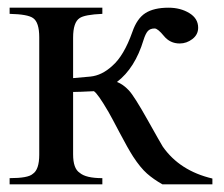

<svg xmlns="http://www.w3.org/2000/svg" viewBox="-20 -479 582 499"><path d="M532 0H402Q379 -13 362 -28Q345 -43 326 -72Q312 -94 291 -134Q270 -174 262 -188Q234 -236 224 -242Q184 -240 170 -240V-78Q170 -41 187 -30Q203 -16 246 -16V0H5V-16Q53 -16 65 -27Q82 -38 82 -77V-382Q82 -421 66 -432Q52 -442 5 -443V-459H246V-443Q200 -441 187 -432Q170 -421 170 -381V-276L215 -280Q245 -283 272 -308Q302 -334 324 -396Q336 -431 358 -445Q380 -459 418 -459Q449 -459 472 -445Q495 -431 495 -407Q495 -389 480 -377.5Q465 -366 447 -366Q422 -366 406 -385.5Q390 -405 382 -405Q370 -405 364 -398Q358 -391 353 -375Q331 -302 284 -266Q300 -260 315 -244Q329 -229 363.5 -167.5Q398 -106 403 -98Q447 -35 532 -15Z"/></svg>

Font: STIX Math
Style: Regular
Weight: 400
Designer: MicroPress Inc., with final additions and corrections provided by Coen Hoffman, Elsevier (retired)
Version: Version 1.1.1